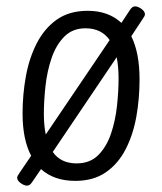

<svg xmlns="http://www.w3.org/2000/svg" viewBox="-20 -563 510 604"><path d="M65 21Q56 21 45 13Q34 5 34 -4Q34 -7 36 -10.5Q38 -14 42 -20L78 -73Q51 -124 51 -206Q51 -266 61.5 -323.5Q72 -381 96 -427.5Q120 -474 159 -501.5Q198 -529 256 -529Q321 -529 362 -491L389 -532Q396 -543 405 -543Q414 -543 425 -535Q436 -527 436 -518Q436 -515 434 -511.5Q432 -508 428 -502L393 -449Q419 -397 419 -313Q419 -253 409 -196.5Q399 -140 375.5 -94Q352 -48 313 -21Q274 6 217 6Q150 6 109 -31L81 10Q74 21 65 21ZM118 -205Q118 -168 124 -140L325 -437Q299 -474 249 -474Q208 -474 182 -447.5Q156 -421 142 -379.5Q128 -338 123 -291.5Q118 -245 118 -205ZM221 -49Q263 -49 289 -75Q315 -101 329 -142Q343 -183 348 -229.5Q353 -276 353 -317Q353 -354 347 -383L146 -85Q171 -49 221 -49Z"/></svg>

Font: Asap Condensed Condensed Light
Style: Italic
Weight: 300
Width: 3
Italic angle: -6°
Designer: Pablo Cosgaya
Foundry: Omnibus-Type
Version: Version 3.001; ttfautohint (v1.8.4.7-5d5b)